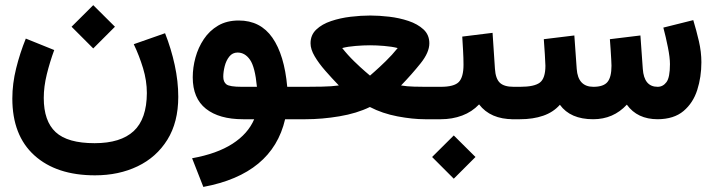

<svg xmlns="http://www.w3.org/2000/svg" viewBox="-20 -467 2795 752"><path d="M260.3 -362.3 345.2 -446.8 430.2 -362.3 345.2 -277.3ZM503.9 -293.9 626.5 -336.9Q650.4 -276.4 664.3 -212.4Q678.2 -148.4 678.2 -87.9Q678.2 11.7 635.5 80.3Q592.8 148.9 519 184.3Q445.3 219.7 352.1 219.7Q201.2 219.7 114.7 141.6Q28.3 63.5 28.3 -81.1Q28.3 -139.2 43.2 -199.2Q58.1 -259.3 81.1 -315.9L192.4 -271Q175.3 -224.6 163.3 -176Q151.4 -127.4 151.4 -83.5Q151.4 7.3 198 50.5Q244.6 93.8 350.6 93.8Q452.6 93.8 503.7 46.4Q554.7 -1 555.2 -102.5Q555.2 -150.9 540.3 -200Q525.4 -249 503.9 -293.9Z M915 -386.7Q1000 -386.7 1046.9 -319.3Q1093.8 -252 1105 -127H1144V0H1096.7Q1046.9 214.8 776.4 265.1L732.4 152.8Q829.6 135.3 890.4 96.2Q951.2 57.1 975.6 0H932.1Q838.4 0 786.6 -41Q734.9 -82 734.9 -164.1Q734.9 -202.6 745.6 -241.7Q756.3 -280.8 778.3 -313.7Q800.3 -346.7 834.2 -366.7Q868.2 -386.7 915 -386.7ZM986.3 -127Q979 -204.6 959.2 -232.9Q939.5 -261.2 910.6 -261.2Q890.6 -261.2 878.2 -245.6Q865.7 -230 860.1 -207.8Q854.5 -185.5 854.5 -166.5Q854.5 -146 866.9 -136.5Q879.4 -127 927.2 -127Z M1550.8 -132.3Q1573.7 -128.4 1600.8 -127.7Q1627.9 -127 1644.5 -127H1667V0H1644.5Q1596.2 0 1536.9 -11.2Q1477.5 -22.5 1428.7 -47.9Q1377.4 -22.9 1309.6 -11.5Q1241.7 0 1176.8 0H1124.5V-127H1178.2Q1204.1 -127 1241.5 -127.7Q1278.8 -128.4 1307.1 -132.3Q1279.3 -161.1 1253.9 -190.2Q1228.5 -219.2 1212.4 -246.6Q1196.3 -273.9 1196.3 -297.4Q1196.3 -330.1 1218.8 -351.3Q1241.2 -372.6 1276.9 -384.5Q1312.5 -396.5 1353.3 -401.4Q1394 -406.2 1430.2 -406.2Q1464.4 -406.2 1504.2 -401.6Q1543.9 -397 1579.8 -385Q1615.7 -373 1638.7 -351.8Q1661.6 -330.6 1661.6 -297.4Q1661.6 -261.7 1627.4 -219Q1593.3 -176.3 1550.8 -132.3ZM1429.2 -289.6Q1403.8 -289.6 1373 -287.1Q1342.3 -284.7 1320.3 -278.8Q1341.8 -251.5 1367.2 -226.8Q1392.6 -202.1 1410.9 -186.5Q1429.2 -170.9 1429.2 -170.9Q1429.2 -170.9 1447.3 -186.8Q1465.3 -202.6 1490.7 -227.3Q1516.1 -252 1537.6 -278.8Q1514.6 -284.7 1484.6 -287.1Q1454.6 -289.6 1429.2 -289.6Z M2002.4 0H1990.7Q1900.9 0 1856.4 -58.1Q1828.6 -28.8 1790 -14.4Q1751.5 0 1706.5 0H1647.5V-127H1706.5Q1758.8 -127 1777.1 -146Q1795.4 -165 1795.4 -213.4Q1795.4 -239.7 1793.7 -268.6Q1792 -297.4 1790.5 -323.7L1909.2 -338.4L1918.5 -197.8Q1920.9 -159.2 1937.5 -143.1Q1954.1 -127 1991.7 -127H2002.4ZM1672.4 147.9 1757.3 63.5 1842.3 147.9 1757.3 232.9Z M2555.7 -127Q2576.7 -127 2590.3 -145.3Q2604 -163.6 2604 -215.8Q2604 -241.7 2595.9 -282Q2587.9 -322.3 2578.1 -358.9L2695.3 -388.2Q2707.5 -348.1 2717.3 -305.9Q2727.1 -263.7 2727.1 -223.1Q2727.1 -165.5 2710.9 -114.7Q2694.8 -64 2657.2 -32.2Q2619.6 -0.5 2556.2 0Q2476.1 0 2435.1 -57.1Q2382.3 0 2303.2 0Q2213.9 0 2172.9 -56.6Q2147 -27.3 2107.4 -13.7Q2067.9 0 2016.6 0H1982.9V-127H2017.6Q2072.8 -127 2094.5 -143.6Q2116.2 -160.2 2116.2 -209.5Q2116.2 -220.7 2114 -253.7Q2111.8 -286.6 2109.9 -313.5L2229.5 -328.1L2238.8 -197.3Q2243.7 -127 2304.2 -127Q2343.8 -127 2359.4 -146Q2375 -165 2375 -209.5Q2375 -216.3 2374 -234.1Q2373 -252 2371.6 -273.7Q2370.1 -295.4 2368.7 -313.5L2488.3 -328.1L2497.6 -197.3Q2502.4 -127 2555.7 -127Z"/></svg>

Font: Vazir FD
Style: Bold-FD
Weight: 700
Designer: Saber Rastikerdar
Foundry: Saber Rastikerdar
Version: Version 30.1.0